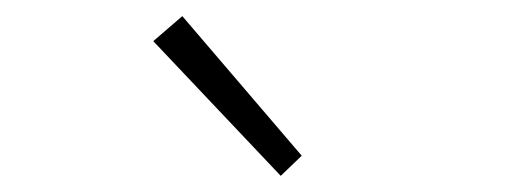

<svg xmlns="http://www.w3.org/2000/svg" viewBox="-20 -851 630 238"><path d="M328 -633 170 -800 206 -831 354 -658Z"/></svg>

Font: Noto Sans KR ExtraLight
Style: Regular
Weight: 250
Designer: Ryoko NISHIZUKA  (kana, bopomofo & ideographs); Paul D. Hunt (Latin, Greek & Cyrillic); Sandoll Communications , Soo-you
Foundry: Adobe
Version: Version 2.004-H2;hotconv 1.0.118;makeotfexe 2.5.65603